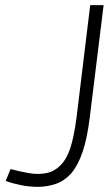

<svg xmlns="http://www.w3.org/2000/svg" viewBox="-20 -720 422 745"><path d="M256 -47Q230 -18 196.5 -6.5Q163 5 127.5 5Q92 5 59 -2Q26 -9 2 -18L21 -64Q58 -54 93.5 -48Q129 -42 160.5 -48.5Q192 -55 216 -80Q239 -103 253 -146Q267 -189 277 -264L330 -700H382L328 -262Q318 -182 300.5 -130.5Q283 -79 256 -47Z"/></svg>

Font: Kulim Park ExtraLight
Style: Italic
Weight: 275
Italic angle: -8°
Designer: Noponies / Dale Sattler
Foundry: Noponies
Version: Version 1.000; ttfautohint (v1.8.3)